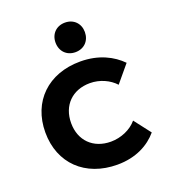

<svg xmlns="http://www.w3.org/2000/svg" viewBox="-132 -804 803 910"><g transform="rotate(-20 269.5 -349.0)"><path d="M509 -78 445 -161C415 -125 364 -103 313 -103C224 -103 165 -162 165 -250C165 -339 224 -398 313 -398C363 -398 410 -376 439 -344L510 -429C466 -474 398 -510 305 -510C143 -510 35 -406 35 -250C35 -94 143 10 305 10C399 10 467 -28 509 -78ZM300 -708C256 -708 226 -677 226 -634C226 -590 256 -559 300 -559C344 -559 374 -590 374 -634C374 -677 344 -708 300 -708Z"/></g></svg>

Font: Gully SemiBold
Style: Regular
Weight: 600
Designer: jaikishan Patel
Foundry: MagicType
Version: Version 1.000;Glyphs 3.2 (3242)